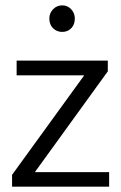

<svg xmlns="http://www.w3.org/2000/svg" viewBox="-20 -696 451 716"><path d="M382 -430 110 -54H387V0H25V-44L294 -415H42V-470H382ZM164 -627Q164 -647 178 -661.5Q192 -676 212 -676Q232 -676 245.5 -661.5Q259 -647 259 -627Q259 -604 245.5 -590.5Q232 -577 212 -577Q192 -577 178 -590.5Q164 -604 164 -627Z"/></svg>

Font: Mukta Vaani Light
Style: Regular
Weight: 300
Designer: Noopur Datye, Girish Dalvi, Yashodeep Gholap, Pallavi Karambelkar
Foundry: Ek Type
Version: Version 2.538;PS 1.000;hotconv 16.6.51;makeotf.lib2.5.65220;